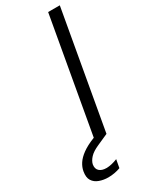

<svg xmlns="http://www.w3.org/2000/svg" viewBox="-355 -749 788 998"><g transform="rotate(-30 39.5 -249.5)"><path d="M9 0 133 -700H203L79 0ZM-25 201Q-53 201 -78 192Q-103 183 -115.5 163Q-128 143 -122 109Q-118 86 -104 64.5Q-90 43 -62.5 23Q-35 3 8 -14L68 -38L79 0L14 29Q-23 45 -40.5 64Q-58 83 -62 102Q-66 127 -51.5 140.5Q-37 154 -9 154Q5 154 22.5 150Q40 146 57 139L48 188Q32 194 13 197.5Q-6 201 -25 201Z"/></g></svg>

Font: DM Sans 36pt Light
Style: Italic
Weight: 300
Italic angle: -10°
Designer: Colophon Foundry, Jonny Pinhorn
Foundry: Colophon Foundry
Version: Version 4.004;gftools[0.9.30]